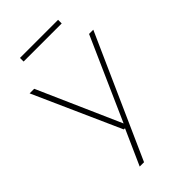

<svg xmlns="http://www.w3.org/2000/svg" viewBox="-280 -817 1126 1126"><g transform="rotate(-45 283.0 -253.5)"><path d="M260 0 19 -540H57L284 -25.5L512 -540H547L208 220H172L270 0ZM126 -697V-727H442V-697Z"/></g></svg>

Font: Encode Sans Exp Th
Style: Regular
Weight: 100
Width: 7
Designer: Multiple Designers
Foundry: Impallari Type
Version: Version 3.002; ttfautohint (v1.8.3) -l 8 -r 50 -G 200 -x 14 